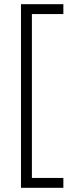

<svg xmlns="http://www.w3.org/2000/svg" viewBox="-20 -736 353 915"><path d="M282 159H80V-716H282V-669H132V112H282Z"/></svg>

Font: Noto Sans Myanmar UI Condensed Light
Style: Regular
Weight: 300
Width: 3
Designer: Monotype Design Team
Foundry: Monotype Imaging Inc.
Version: Version 2.103; ttfautohint (v1.8.4.7-5d5b)